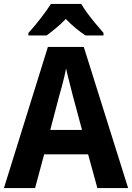

<svg xmlns="http://www.w3.org/2000/svg" viewBox="-20 -954 670 974"><path d="M474 0 427 -171H204L158 0H0L223 -716H405L630 0ZM349 -470Q344 -489 338 -513.5Q332 -538 325.5 -562.5Q319 -587 315 -607Q312 -588 305.5 -562Q299 -536 292.5 -510.5Q286 -485 281 -470L235 -295H396ZM392 -934Q405 -912 424.5 -885.5Q444 -859 465.5 -833.5Q487 -808 505 -787V-774H414Q391 -789 364.5 -810.5Q338 -832 314 -858Q289 -832 263.5 -811Q238 -790 216 -774H124V-787Q142 -806 163.5 -832.5Q185 -859 205 -886Q225 -913 238 -934Z"/></svg>

Font: Noto Sans SemiCondensed
Style: Regular
Weight: 400
Width: 4
Version: Version 2.013